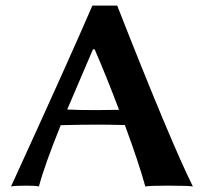

<svg xmlns="http://www.w3.org/2000/svg" viewBox="-20 -673 741 696"><path d="M411.6 -274.9Q363.3 -401.9 323.2 -494.1H316.9L223.6 -275.9Q266.1 -273.9 328.1 -273.9Q359.4 -273.9 411.6 -274.9ZM200.2 -219.2Q141.6 -74.7 121.1 2.9Q108.9 0 76.2 0Q32.2 0 20 2.9Q231 -458 314.9 -652.8H404.8Q599.6 -156.7 679.2 2.9Q662.1 0 587.9 0Q523.9 0 506.8 2.9Q482.9 -83.5 432.6 -219.7Q372.1 -221.2 333 -221.2Q276.4 -221.2 200.2 -219.2Z"/></svg>

Font: Linux Biolinum
Style: Bold
Weight: 700
Designer: Philipp H. Poll
Foundry: Philipp H. Poll
Version: Version 1.3.2 ; ttfautohint (v0.9)